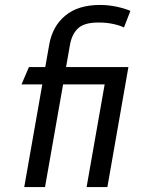

<svg xmlns="http://www.w3.org/2000/svg" viewBox="-20 -756 577 776"><path d="M414 0H330L403 -415H235L162 0H78L151 -415H67L97 -485H163L179 -576Q192 -650 244 -693Q296 -736 384 -736Q418 -736 451 -729Q484 -722 507 -712L481 -645Q465 -653 438 -659Q411 -665 378 -665Q321 -665 296 -642Q271 -619 263 -576L247 -485H499Z"/></svg>

Font: Niramit
Style: Italic
Weight: 400
Italic angle: -10°
Version: Version 1.000; ttfautohint (v1.6)